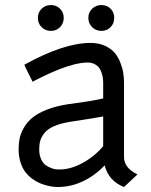

<svg xmlns="http://www.w3.org/2000/svg" viewBox="-20 -733 602 765"><path d="M109.9 -407.2 93.3 -440.4Q76.7 -474.1 77.1 -475.1Q233.9 -562 340.8 -562Q373.5 -562 398.7 -550.3Q423.8 -538.6 437.7 -521.5Q451.7 -504.4 460.2 -481.7Q468.8 -459 471.4 -440.4Q474.1 -421.9 474.1 -403.8V-107.9Q474.1 -63.5 527.8 -38.1L474.1 12.2Q412.6 -12.2 397 -74.2Q359.4 -34.2 311 -11Q262.7 12.2 209 12.2Q202.6 12.2 193.4 11.2Q184.1 10.3 168.7 6.6Q153.3 2.9 138.7 -3.2Q124 -9.3 108.4 -20.8Q92.8 -32.2 81.1 -47.4Q69.3 -62.5 61.8 -86.2Q54.2 -109.9 54.2 -138.2Q54.2 -161.6 58.3 -181.9Q62.5 -202.1 75.4 -224.6Q88.4 -247.1 109.4 -264.4Q130.4 -281.7 166.7 -296.1Q203.1 -310.5 252 -317.9Q351.6 -331.1 391.1 -340.8V-403.8Q391.1 -412.1 390.1 -420.4Q389.2 -428.7 385.5 -440.9Q381.8 -453.1 375.7 -461.9Q369.6 -470.7 357.4 -477.3Q345.2 -483.9 329.1 -483.9Q305.2 -483.9 273.9 -475.8Q242.7 -467.8 214.8 -456.5Q187 -445.3 162.8 -433.8Q138.7 -422.4 124 -415ZM206.1 -58.1Q255.4 -54.7 306.9 -82.5Q358.4 -110.4 391.1 -150.9V-269Q359.4 -262.7 261.2 -248Q222.2 -241.7 196 -230.5Q169.9 -219.2 157.5 -203.6Q145 -188 140.6 -172.9Q136.2 -157.7 136.2 -138.2Q136.2 -114.3 144.5 -97.2Q152.8 -80.1 165.8 -72.5Q178.7 -64.9 188.2 -61.8Q197.8 -58.6 206.1 -58.1ZM130.9 -662.1Q130.9 -683.6 145.8 -698.2Q160.6 -712.9 183.1 -712.9Q204.6 -712.9 219.2 -698.2Q233.9 -683.6 233.9 -662.1Q233.9 -639.6 219.2 -624.8Q204.6 -609.9 183.1 -609.9Q160.6 -609.9 145.8 -624.8Q130.9 -639.6 130.9 -662.1ZM332 -662.1Q332 -683.6 347.2 -698.2Q362.3 -712.9 383.8 -712.9Q406.2 -712.9 420.7 -698.2Q435.1 -683.6 435.1 -662.1Q435.1 -639.6 420.7 -624.8Q406.2 -609.9 383.8 -609.9Q362.3 -609.9 347.2 -624.8Q332 -639.6 332 -662.1Z"/></svg>

Font: Junction Regular
Style: Regular
Weight: 500
Designer: Caroline Hadilaksono
Foundry: Caroline Hadilaksono
Version: Version 1.056